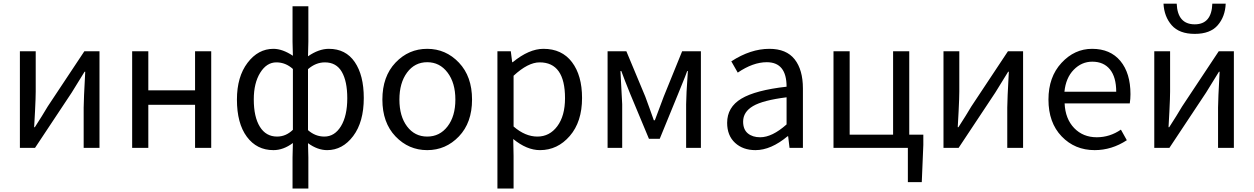

<svg xmlns="http://www.w3.org/2000/svg" viewBox="-20 -831 7046 1079"><path d="M91.8 0V-543H180.7V-316.4Q180.7 -283.2 176.8 -205.6Q172.9 -127.9 171.9 -116.2H175.8Q218.8 -182.6 248 -232.4L454.1 -543H539.1V0H450.2V-226.6Q450.2 -267.6 459 -427.7H455.1Q403.3 -344.7 382.8 -310.5L176.8 0Z M722.7 0V-543H813.5V-323.2H1076.2V-543H1167V0H1076.2V-242.2H813.5V0Z M1624 228.5V53.7L1626 -27.3Q1572.3 12.7 1516.6 12.7Q1422.9 12.7 1367.2 -62.5Q1311.5 -137.7 1311.5 -271.5Q1311.5 -399.4 1371.1 -478Q1430.7 -556.6 1516.6 -556.6Q1567.4 -556.6 1626 -517.6L1624 -596.7V-795.9H1712.9V-596.7L1710.9 -514.6Q1771.5 -556.6 1828.1 -556.6Q1922.9 -556.6 1973.6 -482.4Q2024.4 -408.2 2024.4 -280.3Q2024.4 -145.5 1964.8 -66.4Q1905.3 12.7 1818.4 12.7Q1764.6 12.7 1710.9 -26.4L1712.9 53.7V228.5ZM1537.1 -63.5Q1586.9 -63.5 1626 -101.6V-443.4Q1585 -480.5 1533.2 -480.5Q1478.5 -480.5 1442.4 -422.4Q1406.2 -364.3 1406.2 -272.5Q1406.2 -173.8 1440.4 -118.7Q1474.6 -63.5 1537.1 -63.5ZM1802.7 -63.5Q1860.4 -63.5 1896 -121.6Q1931.6 -179.7 1931.6 -279.3Q1931.6 -374 1900.9 -427.2Q1870.1 -480.5 1805.7 -480.5Q1754.9 -480.5 1710.9 -442.4V-99.6Q1752 -63.5 1802.7 -63.5Z M2559.1 -64.5Q2485.4 12.7 2380.9 12.7Q2276.4 12.7 2202.6 -64.5Q2128.9 -141.6 2128.9 -271.5Q2128.9 -401.4 2202.6 -479Q2276.4 -556.6 2380.9 -556.6Q2485.4 -556.6 2559.1 -479Q2632.8 -401.4 2632.8 -271.5Q2632.8 -141.6 2559.1 -64.5ZM2267.6 -120.6Q2310.5 -63.5 2380.9 -63.5Q2451.2 -63.5 2495.1 -120.6Q2539.1 -177.7 2539.1 -271.5Q2539.1 -365.2 2495.1 -423.3Q2451.2 -481.4 2380.9 -481.4Q2310.5 -481.4 2267.6 -423.3Q2224.6 -365.2 2224.6 -271.5Q2224.6 -177.7 2267.6 -120.6Z M2775.4 228.5V-543H2850.6L2858.4 -481.4H2861.3Q2953.1 -556.6 3034.2 -556.6Q3137.7 -556.6 3194.3 -481.9Q3251 -407.2 3251 -280.3Q3251 -146.5 3182.1 -66.9Q3113.3 12.7 3014.6 12.7Q2940.4 12.7 2864.3 -49.8L2866.2 44.9V228.5ZM3155.3 -279.3Q3155.3 -480.5 3012.7 -480.5Q2947.3 -480.5 2866.2 -405.3V-120.1Q2931.6 -63.5 3000 -63.5Q3068.4 -63.5 3111.8 -121.6Q3155.3 -179.7 3155.3 -279.3Z M3394.5 0V-543H3500L3606.4 -288.1Q3614.3 -266.6 3630.4 -222.2Q3646.5 -177.7 3654.3 -155.3H3660.2Q3708 -282.2 3710 -288.1L3813.5 -543H3918.9V0H3835.9V-245.1Q3835.9 -293 3845.7 -431.6H3841.8Q3833 -406.2 3814 -360.4Q3794.9 -314.5 3791 -303.7L3687.5 -50.8H3627L3521.5 -303.7Q3489.3 -382.8 3471.7 -431.6H3466.8Q3476.6 -246.1 3476.6 -245.1V0Z M4225.6 12.7Q4155.3 12.7 4110.8 -28.3Q4066.4 -69.3 4066.4 -140.6Q4066.4 -228.5 4146 -276.4Q4225.6 -324.2 4400.4 -343.8Q4400.4 -481.4 4289.1 -481.4Q4211.9 -481.4 4126 -422.9L4089.8 -486.3Q4198.2 -556.6 4303.7 -556.6Q4399.4 -556.6 4445.8 -497.6Q4492.2 -438.5 4492.2 -334V0H4417L4409.2 -65.4H4406.2Q4312.5 12.7 4225.6 12.7ZM4252 -59.6Q4319.3 -59.6 4400.4 -131.8V-284.2Q4267.6 -267.6 4211.9 -234.9Q4156.2 -202.1 4156.2 -147.5Q4156.2 -103.5 4182.6 -81.5Q4209 -59.6 4252 -59.6Z M5089.8 -74.2H5168.9V-16.6L5160.2 192.4H5082V0H4664.1V-543H4754.9V-74.2H4999V-543H5089.8Z M5282.2 0V-543H5371.1V-316.4Q5371.1 -283.2 5367.2 -205.6Q5363.3 -127.9 5362.3 -116.2H5366.2Q5409.2 -182.6 5438.5 -232.4L5644.5 -543H5729.5V0H5640.6V-226.6Q5640.6 -267.6 5649.4 -427.7H5645.5Q5593.8 -344.7 5573.2 -310.5L5367.2 0Z M6131.8 12.7Q6020.5 12.7 5946.3 -64.5Q5872.1 -141.6 5872.1 -271.5Q5872.1 -398.4 5945.3 -477.5Q6018.6 -556.6 6117.2 -556.6Q6219.7 -556.6 6276.4 -488.3Q6333 -419.9 6333 -301.8Q6333 -275.4 6329.1 -250H5962.9Q5966.8 -163.1 6016.6 -111.3Q6066.4 -59.6 6143.6 -59.6Q6216.8 -59.6 6279.3 -102.5L6312.5 -43Q6227.5 12.7 6131.8 12.7ZM5961.9 -315.4H6252.9Q6252.9 -397.5 6217.8 -440.9Q6182.6 -484.4 6118.2 -484.4Q6058.6 -484.4 6014.2 -439Q5969.7 -393.6 5961.9 -315.4Z M6466.8 0V-543H6555.7V-316.4Q6555.7 -283.2 6551.8 -205.6Q6547.9 -127.9 6546.9 -116.2H6550.8Q6593.8 -182.6 6623 -232.4L6829.1 -543H6914.1V0H6825.2V-226.6Q6825.2 -267.6 6834 -427.7H6830.1Q6778.3 -344.7 6757.8 -310.5L6551.8 0ZM6518.6 -810.5H6592.8Q6597.7 -694.3 6694.3 -694.3Q6789.1 -694.3 6793 -810.5H6868.2Q6865.2 -737.3 6823.2 -689Q6781.2 -640.6 6694.3 -640.6Q6607.4 -640.6 6564.9 -689Q6522.5 -737.3 6518.6 -810.5Z"/></svg>

Font: Nasu
Style: Regular
Weight: 400
Designer: Ryoko NISHIZUKA (kana &amp; ideographs); Paul D. Hunt (Latin, Greek &amp; Cyrillic); Wenlong ZHANG (bopomofo); Sandoll C
Version: Version 2014.1215